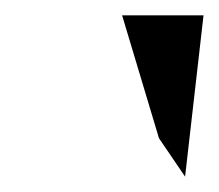

<svg xmlns="http://www.w3.org/2000/svg" viewBox="-20 -797 285 250"><path d="M139 -777 187 -617 221 -567 245 -777Z"/></svg>

Font: Charger Sport
Style: SeBdObl
Weight: 600
Designer: Jasper
Foundry: Cannot Into Space Fonts
Version: Version 1.1